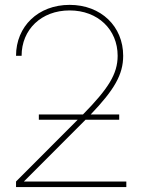

<svg xmlns="http://www.w3.org/2000/svg" viewBox="-20 -757 576 777"><path d="M44.9 0H491.2V-22.5H77.1V-22.9L318.4 -264.6L326.2 -272.5H462.4V-293.9H347.2C441.9 -393.1 478.5 -454.6 478.5 -531.2C478.5 -649.9 389.2 -737.3 261.7 -737.3C134.3 -737.3 44.9 -649.9 44.9 -531.2H67.4C67.4 -637.2 147 -714.8 261.7 -714.8C376.5 -714.8 456.1 -637.2 456.1 -531.2C456.1 -457 417.5 -397.5 315.9 -293.9H137.2V-272.5H294.4L44.9 -22.5Z"/></svg>

Font: Raveo Display Display Thin
Style: Regular
Weight: 100
Designer: Jakub Foglar, Rasmus Andersson (Inter)
Foundry: Jakubfoglar.com
Version: Version 1.100;Glyphs 3.2.3 (3260)